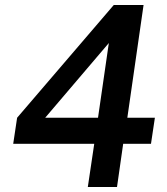

<svg xmlns="http://www.w3.org/2000/svg" viewBox="-20 -743 663 763"><path d="M329 0 354.5 -171.5H32.5L48 -275L432 -723H550.5L486 -275H595.5L580 -171.5H469.5L445 0ZM159.5 -275H369.5L412.5 -572Z"/></svg>

Font: Public Sans SemiBold
Style: Italic
Weight: 600
Italic angle: -8°
Designer: The Public Sans project authors (U.S. Web Design System). Libre Franklin designed by Pablo Impallari and Rodrigo Fuenzal
Version: Version 1.007; ttfautohint (v1.8.1) -l 8 -r 50 -G 200 -x 14 